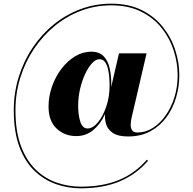

<svg xmlns="http://www.w3.org/2000/svg" viewBox="-20 -810 1050 1044"><path d="M585 -357Q585 -346.5 584.5 -336.5L627 -520H777L703.5 -204Q700.5 -191.5 696 -172.5Q691.5 -153.5 690.8 -134.5Q690 -115.5 697.8 -102.5Q705.5 -89.5 728 -89.5Q771.5 -89.5 810.8 -114.2Q850 -139 880.5 -182Q911 -225 928.5 -281.2Q946 -337.5 946 -401Q946 -468 924.5 -535.2Q903 -602.5 858.8 -658Q814.5 -713.5 746.2 -747.2Q678 -781 585 -781Q499 -781 421 -751.8Q343 -722.5 278 -669.2Q213 -616 165 -544.5Q117 -473 90.5 -388.2Q64 -303.5 64 -211Q64 -95 94 -15.5Q124 64 174.8 112.8Q225.5 161.5 289 183.2Q352.5 205 419 205Q540 205 627.8 168.2Q715.5 131.5 778.5 58.5L785 64Q722 137.5 631.8 175.8Q541.5 214 419 214Q350.5 214 285.5 191.5Q220.5 169 168.2 119.5Q116 70 85.5 -11.5Q55 -93 55 -211Q55 -305 81.8 -391.2Q108.5 -477.5 157 -550Q205.5 -622.5 271.8 -676.5Q338 -730.5 417.5 -760.2Q497 -790 585 -790Q680 -790 749.8 -755.5Q819.5 -721 865 -664Q910.5 -607 932.8 -538.2Q955 -469.5 955 -401Q955 -339 937.5 -279.8Q920 -220.5 885.2 -172.8Q850.5 -125 798.2 -96.5Q746 -68 676 -68Q622.5 -68 594.5 -86.5Q566.5 -105 557.5 -133.2Q548.5 -161.5 551.5 -190.5Q527.5 -136.5 487.5 -103.2Q447.5 -70 395 -70Q331.5 -70 287.8 -111Q244 -152 244 -230Q244 -286.5 262.8 -339.8Q281.5 -393 314 -435.8Q346.5 -478.5 388.2 -503.8Q430 -529 475.5 -529Q521 -529 544.5 -503.2Q568 -477.5 576.5 -437.8Q585 -398 585 -357ZM576 -346Q576 -361.5 574.5 -385.2Q573 -409 567.8 -432.5Q562.5 -456 551.5 -472Q540.5 -488 520.5 -488Q500.5 -488 480.2 -466Q460 -444 442.8 -407.2Q425.5 -370.5 415.2 -325.5Q405 -280.5 405 -234Q405 -183.5 417 -147.5Q429 -111.5 456 -111.5Q484.5 -111.5 512 -144.2Q539.5 -177 557.8 -230.5Q576 -284 576 -346Z"/></svg>

Font: Bodoni* 24pt
Style: Bold
Weight: 700
Version: Version 2.3